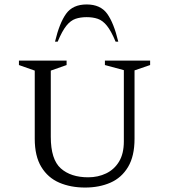

<svg xmlns="http://www.w3.org/2000/svg" viewBox="-20 -832 759 862"><path d="M362 10Q297 10 246 -12Q195 -34 165.5 -82.5Q136 -131 136 -209V-515L65 -540V-560H279V-540L208 -515V-218Q208 -116 253 -76Q298 -36 376 -36Q420 -36 456.5 -53.5Q493 -71 514.5 -106.5Q536 -142 536 -197V-517L451 -540V-560H654V-540L584 -516V-209Q584 -131 555 -82.5Q526 -34 476 -12Q426 10 362 10ZM227 -645Q247 -729 277 -770.5Q307 -812 369 -812Q431 -812 461 -770.5Q491 -729 511 -645H499Q479 -693 460 -716.5Q441 -740 419 -747.5Q397 -755 369 -755Q341 -755 319 -747.5Q297 -740 278 -716.5Q259 -693 239 -645Z"/></svg>

Font: Spectral SC Light
Style: Regular
Weight: 300
Designer: Jean-Baptiste Levee
Foundry: Production Type
Version: Version 2.001